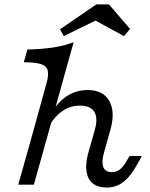

<svg xmlns="http://www.w3.org/2000/svg" viewBox="-20 -831 675 864"><path d="M395.2 -206.5 406.5 -246Q421.8 -300 404.4 -327.8Q387.1 -355.6 339.5 -355.6Q298.4 -355.6 264.5 -333.9Q230.6 -312.1 202.4 -266.9V-305.6Q233.1 -365.3 276.6 -395.6Q320.2 -425.8 374.2 -425.8Q443.5 -425.8 471.4 -377.4Q499.2 -329 477.4 -249.2L465.3 -206.5ZM120.2 -206.5 188.7 -454Q200 -492.7 194.8 -513.7Q189.5 -534.7 163.7 -542.7Q137.9 -550.8 87.1 -550.8L103.2 -608.1Q170.2 -609.7 221.4 -617.7Q272.6 -625.8 311.3 -641.1L190.3 -206.5ZM62.1 0 120.2 -206.5H190.3L132.3 0ZM446.8 -139.5Q436.3 -100.8 445.2 -78.6Q454 -56.5 483.1 -56.5Q504 -56.5 519 -68.1Q533.9 -79.8 546 -100L562.9 -129H618.5L599.2 -94.4Q578.2 -56.5 556.9 -32.7Q535.5 -8.9 512.1 2Q488.7 12.9 459.7 12.9Q421 12.9 398 -5.2Q375 -23.4 369.4 -58.5Q363.7 -93.5 377.4 -143.5L395.2 -206.5H465.3ZM266.9 -668.5 250 -699.2 413.7 -811.3H470.2L565.3 -700.8L537.9 -668.5L378.2 -755.6H445.2Z"/></svg>

Font: Playfair 5pt SemiExpanded Light
Style: Italic
Weight: 300
Width: 6
Italic angle: -15.6°
Designer: Claus Eggers Sørensen
Foundry: Claus Eggers Sørensen
Version: Version 2.203